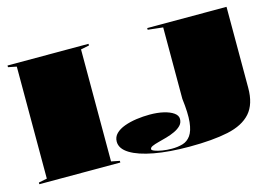

<svg xmlns="http://www.w3.org/2000/svg" viewBox="-94 -899 1574 1106"><g transform="rotate(-15 692.5 -346.5)"><path d="M503 -708V-698L453 -688V-20L503 -10V0H20V-10L70 -20V-688L20 -698V-708ZM912 15Q792 15 702.5 -1.5Q613 -18 563.5 -48.5Q514 -79 514 -121Q514 -149 533.5 -168.5Q553 -188 586 -200Q619 -212 658.5 -217.5Q698 -223 737 -223Q783 -223 819.5 -214.5Q856 -206 878 -190.5Q900 -175 900 -154Q900 -131 885 -115.5Q870 -100 846.5 -89Q823 -78 796.5 -70.5Q770 -63 746.5 -57Q723 -51 708.5 -44.5Q694 -38 694 -28Q694 -22 710.5 -15.5Q727 -9 754 -4.5Q781 0 811 0Q847 0 876 -8.5Q905 -17 924 -43.5Q943 -70 948.5 -122Q954 -174 943 -262V-688L853 -698V-708H1326V-225Q1326 -128 1280 -76Q1234 -24 1142.5 -4.5Q1051 15 912 15Z"/></g></svg>

Font: Kalnia SemiExpanded
Style: Bold
Weight: 700
Width: 6
Designer: Frida Medrano
Foundry: Frida Medrano
Version: Version 1.105